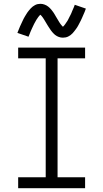

<svg xmlns="http://www.w3.org/2000/svg" viewBox="-20 -984 540 1004"><path d="M75 0H425V-57H281V-679H425V-735H75V-679H219V-57H75ZM309 -787Q316 -787 323.5 -788.5Q331 -790 337.5 -793.5Q344 -797 349.5 -801Q355 -805 360 -810.5Q365 -816 369.5 -822Q374 -828 377.5 -832.5Q381 -837 384 -842Q387 -847 390 -852.5Q393 -858 396 -864Q399 -870 402.5 -876.5Q406 -883 409 -890.5Q412 -898 415.5 -905.5Q419 -913 422.5 -921.5Q426 -930 429 -939L371 -959Q369 -953 366.5 -947Q364 -941 361.5 -935.5Q359 -930 357 -925Q355 -920 353 -915Q351 -910 348.5 -905.5Q346 -901 344 -897Q342 -893 340 -889Q338 -885 336.5 -882Q335 -879 333 -875.5Q331 -872 329 -869.5Q327 -867 325.5 -864.5Q324 -862 320.5 -857Q317 -852 314.5 -849.5Q312 -847 309 -844Q306 -847 302.5 -851Q299 -855 296 -859Q293 -863 290 -868Q287 -873 284 -878Q281 -883 278 -888Q275 -893 272 -898Q269 -903 266.5 -907.5Q264 -912 261 -916.5Q258 -921 254.5 -925.5Q251 -930 247.5 -934.5Q244 -939 240 -942.5Q236 -946 232 -949.5Q228 -953 223 -955.5Q218 -958 213 -960Q208 -962 202.5 -963Q197 -964 191 -964Q184 -964 177 -962.5Q170 -961 163.5 -957.5Q157 -954 151.5 -950Q146 -946 141 -940.5Q136 -935 131 -929Q126 -923 123 -918.5Q120 -914 117 -909Q114 -904 110.5 -898.5Q107 -893 104 -887Q101 -881 98 -874.5Q95 -868 91.5 -860.5Q88 -853 84.5 -845.5Q81 -838 78 -829.5Q75 -821 71 -812L129 -792Q132 -798 134 -804Q136 -810 138.5 -815.5Q141 -821 143 -826Q145 -831 147.5 -836Q150 -841 152 -845.5Q154 -850 156 -854Q158 -858 160 -862Q162 -866 164 -869Q166 -872 167.5 -875.5Q169 -879 171 -881.5Q173 -884 174.5 -886.5Q176 -889 179.5 -894Q183 -899 185.5 -901.5Q188 -904 191 -907Q194 -905 197.5 -900.5Q201 -896 204 -892Q207 -888 210 -883Q213 -878 216 -873Q219 -868 222 -863Q225 -858 228 -853Q231 -848 234 -843.5Q237 -839 240 -834.5Q243 -830 246 -825.5Q249 -821 253 -816.5Q257 -812 260.5 -808.5Q264 -805 268 -801.5Q272 -798 277 -795.5Q282 -793 287 -791Q292 -789 297.5 -788Q303 -787 309 -787Z"/></svg>

Font: Iosevka SS09 Light
Style: Regular
Weight: 300
Monospace: yes
Designer: Belleve Invis
Foundry: Belleve Invis
Version: Version 5.2.1; ttfautohint (v1.8.3)